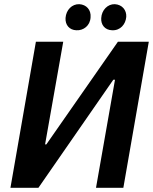

<svg xmlns="http://www.w3.org/2000/svg" viewBox="-20 -900 733 920"><path d="M30 0H164L523 -518H531L440 0H571L693 -700H545L202 -208H196L283 -700H152ZM346 -755C380 -753 412 -777 414 -817C417 -853 394 -878 360 -880C325 -881 297 -853 294 -814C292 -780 313 -756 346 -755ZM517 -755C557 -753 582 -784 585 -819C587 -851 566 -878 530 -880C496 -881 467 -852 465 -813C463 -782 482 -756 517 -755Z"/></svg>

Font: Fixel Text 20240404 SemiBold
Style: Italic
Weight: 600
Width: 4
Italic angle: -10°
Designer: AlfaBravo + MacPaw
Foundry: Kyrylo Tkachov, Marchela Mozhyna, Serhii Makarenko, Maria Weinstein, Zakhar Kryvoshyya
Version: Version 1.211;Glyphs 3.2 (3225)